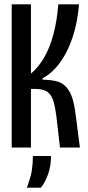

<svg xmlns="http://www.w3.org/2000/svg" viewBox="-20 -680 406 885"><path d="M34 -660H122.7V-340.7Q158.3 -370.3 184.7 -416.8Q211 -463.3 227 -524.7Q243 -586 248.7 -660H344.3Q337.7 -577.7 315 -509.2Q292.3 -440.7 256.8 -391.8Q221.3 -343 176 -319V-312.7Q222.7 -312 250.8 -302.3Q279 -292.7 298.7 -260.8Q318.3 -229 327 -164.3L348.3 0H256.3L242 -126.3Q235.3 -184.7 226 -214.3Q216.7 -244 197.8 -257Q179 -270 142.7 -270H122.7V0H34ZM131.7 39H215.3Q215.3 82 202.7 119.8Q190 157.7 168.7 185H103.7Q122 136.7 126.8 105Q131.7 73.3 131.7 39Z"/></svg>

Font: Bricolage Grotesque 96pt Condensed ExBd
Style: Regular
Weight: 800
Width: 3
Designer: Mathieu Triay
Foundry: Atelier Triay
Version: Version 1.001;Glyphs 3.2 (3207)